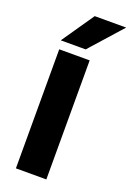

<svg xmlns="http://www.w3.org/2000/svg" viewBox="-177 -1011 730 1073"><g transform="rotate(20 188.5 -475.0)"><path d="M67 0V-708H248V0ZM58 -758 190 -950H377L206 -758Z"/></g></svg>

Font: Onest Black
Style: Regular
Weight: 900
Designer: Dmitri Voloshin, Andrey Kudryavtsev
Foundry: Dmitri Voloshin, Andrey Kudryavtsev
Version: Version 1.000;gftools[0.9.33]